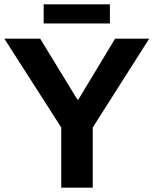

<svg xmlns="http://www.w3.org/2000/svg" viewBox="-20 -864 707 884"><path d="M262 0V-277L0 -686H165L336 -406H341L510 -686H667L407 -277V0ZM181 -756V-844H486V-756Z"/></svg>

Font: Archivo VF Beta
Style: Regular
Weight: 400
Designer: Hector Gatti
Foundry: Omnibus-Type
Version: Version 1.002